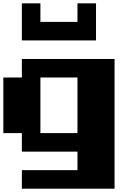

<svg xmlns="http://www.w3.org/2000/svg" viewBox="-20 -909 818 1151"><path d="M666.7 222.2H111.1V111.1H444.4V0H111.1V-111.1H0V-444.4H111.1V-555.6H666.7ZM444.4 -444.4H222.2V-111.1H444.4ZM111.1 -888.9H222.2V-777.8H444.4V-888.9H555.6V-666.7H111.1Z"/></svg>

Font: Pixeloid Sans
Style: Bold
Weight: 700
Monospace: yes
Designer: GGBot
Version: 0.3